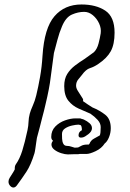

<svg xmlns="http://www.w3.org/2000/svg" viewBox="-20 -676 582 858"><path d="M393 -196Q425 -183 450 -163.5Q475 -144 475 -103Q475 -82 467 -62.5Q459 -43 448 -35Q434 -13 407.5 -0.5Q381 12 366 12H336Q333 13 330 13Q327 13 324 13H314Q307 13 299 13.5Q291 14 283 14Q271 14 253.5 8.5Q236 3 223 -7Q210 -17 210 -30Q210 -39 217 -47Q209 -53 209 -64Q209 -92 227 -110.5Q245 -129 270.5 -138Q296 -147 317 -147H331Q334 -147 337 -147Q340 -147 344 -145Q353 -143 356 -141Q369 -135 380 -125.5Q391 -116 391 -103Q391 -89 375 -76.5Q359 -64 350 -62Q347 -61 342 -61Q331 -61 331 -71Q331 -86 344 -93L346 -94Q346 -113 340 -117Q334 -119 331 -119Q320 -119 302 -115Q284 -111 270.5 -102Q257 -93 257 -77Q257 -69 257.5 -56Q258 -43 263 -33.5Q268 -24 280 -24Q289 -24 297.5 -21Q306 -18 314 -16L329 -17Q335 -20 344.5 -25Q354 -30 371 -30H377Q378 -32 380 -34Q386 -49 400 -56.5Q414 -64 426 -71Q430 -80 430 -108Q430 -125 416.5 -140Q403 -155 384 -168Q358 -179 331 -191Q304 -203 285.5 -226Q267 -249 267 -291Q267 -324 280.5 -345.5Q294 -367 315 -383Q336 -399 357 -412L378 -427Q390 -435 400 -443Q414 -457 420.5 -482Q427 -507 430 -527Q433 -549 423 -571Q413 -593 395 -608Q377 -623 356 -623Q329 -623 301.5 -611Q274 -599 257 -558Q245 -530 236.5 -497.5Q228 -465 221 -439L206 -327Q204 -308 198 -276.5Q192 -245 183 -208Q180 -195 176.5 -180.5Q173 -166 169 -152Q164 -133 158 -108.5Q152 -84 145 -60Q144 -54 142 -40Q140 -26 138 -12Q136 2 134 9Q118 61 98 91.5Q78 122 55 153Q48 162 40 162Q32 162 25 154Q18 146 18 136Q18 127 23 119Q29 109 35 100Q41 91 46 81V76Q46 65 51 58Q68 34 79.5 -2.5Q91 -39 103 -95Q107 -114 107.5 -131.5Q108 -149 113 -168Q117 -183 126.5 -204Q136 -225 142 -250Q151 -287 159 -332Q167 -377 170 -427Q178 -551 223.5 -603.5Q269 -656 344 -656Q409 -656 450.5 -628.5Q492 -601 492 -530Q492 -478 475 -447Q458 -416 419 -390Q400 -377 382 -371.5Q364 -366 346 -341Q341 -334 330.5 -322Q320 -310 320 -293Q320 -281 330 -266.5Q340 -252 350 -235Q352 -231 351.5 -228.5Q351 -226 351 -224Q361 -217 372 -209.5Q383 -202 393 -196Z"/></svg>

Font: RU Serius
Style: Regular
Weight: 400
Designer: Robert E. Leuschke
Foundry: Robert E. Leuschke
Version: Version 1.011; ttfautohint (v1.8.3)